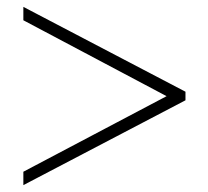

<svg xmlns="http://www.w3.org/2000/svg" viewBox="-20 -611 606 559"><path d="M48 -111 465 -331 48 -552V-591L520 -344V-319L48 -72Z"/></svg>

Font: Taviraj ExtraLight
Style: Regular
Weight: 200
Designer: Katatrad Team
Foundry: CadsonDemak
Version: Version 1.030